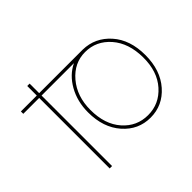

<svg xmlns="http://www.w3.org/2000/svg" viewBox="-183 -947 1136 1136"><g transform="rotate(45 385.0 -378.5)"><path d="M745 -153V-133H155V0H135V-133H55V-153H135V-508V-517Q137 -619 214.5 -688Q292 -757 420 -757Q547 -757 625.5 -688Q704 -619 704 -517Q704 -415 625.5 -346Q547 -277 420 -277Q329 -277 257.5 -317.5Q186 -358 155 -424V-153ZM420 -738Q300 -737 227.5 -673.5Q155 -610 155 -517Q155 -425 230.5 -361Q306 -297 420 -297Q540 -297 611.5 -360Q683 -423 683 -517Q683 -611 611 -675Q539 -739 420 -738Z"/></g></svg>

Font: Montserrat arm Thin
Style: Regular
Weight: 250
Designer: Julieta Ulanovsky
Foundry: Julieta Ulanovsky
Version: Version 6.000;PS 006.000;hotconv 1.0.88;makeotf.lib2.5.64775